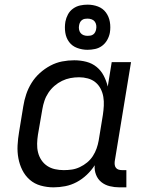

<svg xmlns="http://www.w3.org/2000/svg" viewBox="-20 -797 640 825"><path d="M210 8Q210 8 210 8Q210 8 210 8Q182 8 155 0.5Q128 -7 108 -24.5Q88 -42 76 -66Q64 -90 59 -117Q54 -144 55.5 -172.5Q57 -201 62 -230L80 -340Q84 -366 92.5 -391.5Q101 -417 115.5 -440.5Q130 -464 151 -483Q172 -502 196.5 -515Q221 -528 247 -533Q273 -538 299 -538Q326 -538 351 -531.5Q376 -525 395 -509.5Q414 -494 425.5 -472Q437 -450 443 -425L460 -530H543L473 -104Q472 -96 473 -88.5Q474 -81 478.5 -75.5Q483 -70 490 -68Q497 -66 505 -66H523V8H493Q472 8 451.5 3Q431 -2 415.5 -14.5Q400 -27 392.5 -46.5Q385 -66 387 -87Q373 -65 353 -46Q333 -27 309.5 -14.5Q286 -2 260.5 3Q235 8 210 8ZM254 -66Q272 -66 289 -68.5Q306 -71 323 -79Q340 -87 354.5 -99Q369 -111 379 -126.5Q389 -142 395 -159Q401 -176 404 -193L422 -303Q425 -323 426 -342.5Q427 -362 424 -380.5Q421 -399 412.5 -415.5Q404 -432 390 -443.5Q376 -455 357.5 -460Q339 -465 320 -465Q301 -465 282.5 -461.5Q264 -458 246.5 -449.5Q229 -441 214 -428Q199 -415 188 -398.5Q177 -382 171 -364Q165 -346 162 -328L143 -218Q140 -199 139.5 -179.5Q139 -160 143.5 -142Q148 -124 158 -109Q168 -94 183 -84Q198 -74 216.5 -70Q235 -66 254 -66ZM356 -583Q333 -583 311.5 -591Q290 -599 277 -616.5Q264 -634 260.5 -657Q257 -680 261 -704Q264 -720 272 -735Q280 -750 294 -760Q308 -770 324 -773.5Q340 -777 356 -777Q380 -777 401 -769Q422 -761 435 -743.5Q448 -726 452 -703Q456 -680 452 -656Q449 -640 440.5 -625Q432 -610 418.5 -600Q405 -590 388.5 -586.5Q372 -583 356 -583ZM356 -643Q362 -643 368.5 -644Q375 -645 380.5 -649Q386 -653 389 -659Q392 -665 393 -671Q395 -680 393.5 -689Q392 -698 387 -704.5Q382 -711 373.5 -714Q365 -717 356 -717Q350 -717 344 -716Q338 -715 332.5 -711Q327 -707 324 -701Q321 -695 320 -689Q318 -680 319.5 -671Q321 -662 326 -655.5Q331 -649 339 -646Q347 -643 356 -643Z"/></svg>

Font: Iosevka Curly Extended
Style: Italic
Weight: 400
Width: 7
Italic angle: -9°
Monospace: yes
Designer: Belleve Invis
Foundry: Belleve Invis
Version: Version 11.1.0; ttfautohint (v1.8.3)